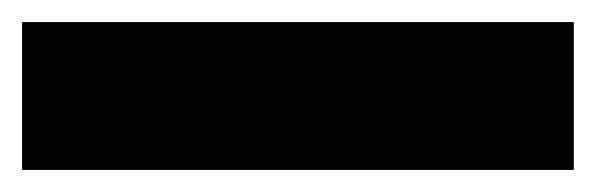

<svg xmlns="http://www.w3.org/2000/svg" viewBox="-20 10 540 174"><path d="M500 164H0V30H500Z"/></svg>

Font: Wix Madefor Display ExtraBold
Style: Regular
Weight: 800
Designer: Dalton Maag Ltd
Foundry: Dalton Maag Ltd
Version: Version 3.100